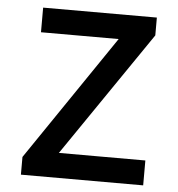

<svg xmlns="http://www.w3.org/2000/svg" viewBox="-49 -708 699 754"><g transform="rotate(5 300.0 -330.5)"><path d="M61 0V-69.8L397 -564H90.8V-661.1H539.1V-590.8L202.1 -98.1H543V0Z"/></g></svg>

Font: Office Code Pro Medium
Style: Regular
Weight: 500
Designer: Nathan Rutzky & Paul D. Hunt
Foundry: Adobe Systems Incorporated
Version: Version 1.004;PS 001.004;hotconv 1.0.70;makeotf.lib2.5.58329